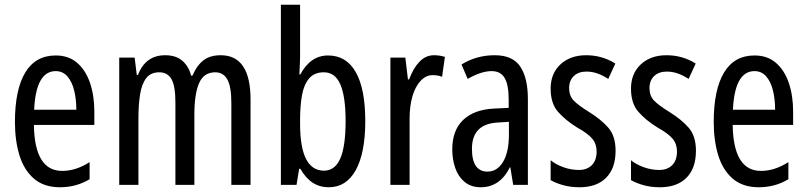

<svg xmlns="http://www.w3.org/2000/svg" viewBox="-20 -780 3406 810"><path d="M215 -546Q270 -546 306 -514.5Q342 -483 360 -429.5Q378 -376 378 -309V-253H123Q126 -59 242 -59Q271 -59 299.5 -68Q328 -77 358 -96V-24Q302 10 233 10Q165 10 123 -26.5Q81 -63 62 -125Q43 -187 43 -265Q43 -402 86.5 -474Q130 -546 215 -546ZM215 -480Q174 -480 151 -440Q128 -400 124 -317H302Q302 -361 293 -398Q284 -435 264.5 -457.5Q245 -480 215 -480Z M911 -547Q1037 -547 1037 -360V0H956V-345Q956 -415 939 -445Q922 -475 888 -475Q840 -475 820 -429.5Q800 -384 800 -296V0H720V-348Q720 -417 703.5 -446Q687 -475 652 -475Q616 -475 597 -450.5Q578 -426 571 -382Q564 -338 564 -281V0H483V-537H548L557 -464H562Q594 -547 677 -547Q723 -547 750 -523Q777 -499 786 -461H792Q811 -505 839 -526Q867 -547 911 -547Z M1246 -543Q1246 -527 1245 -508Q1244 -489 1243 -466H1247Q1290 -546 1364 -546Q1441 -546 1481 -475.5Q1521 -405 1521 -269Q1521 -135 1481 -62.5Q1441 10 1367 10Q1329 10 1299.5 -9Q1270 -28 1247 -68H1242L1231 0H1165V-760H1246ZM1346 -475Q1306 -475 1284 -449Q1262 -423 1254 -378Q1246 -333 1246 -276V-257Q1246 -60 1347 -60Q1393 -60 1415.5 -111Q1438 -162 1438 -270Q1438 -372 1416 -423.5Q1394 -475 1346 -475Z M1811 -547Q1835 -547 1857 -540L1845 -456Q1828 -463 1805 -463Q1777 -463 1754.5 -439Q1732 -415 1720 -374Q1708 -333 1708 -280V0H1627V-537H1690L1701 -445H1706Q1723 -492 1749.5 -519.5Q1776 -547 1811 -547Z M2067 -547Q2143 -547 2175 -499Q2207 -451 2207 -362V0H2145L2133 -74H2131Q2089 10 2008 10Q1967 10 1940 -12.5Q1913 -35 1900.5 -71.5Q1888 -108 1888 -150Q1888 -230 1934 -274Q1980 -318 2065 -322L2126 -325V-360Q2126 -422 2109 -451Q2092 -480 2054 -480Q2010 -480 1953 -447L1927 -508Q1990 -547 2067 -547ZM2079 -263Q1971 -257 1971 -152Q1971 -103 1988 -79.5Q2005 -56 2036 -56Q2078 -56 2102.5 -97.5Q2127 -139 2127 -212V-266Z M2577 -144Q2577 -70 2537 -30Q2497 10 2425 10Q2388 10 2357 1.5Q2326 -7 2303 -20V-104Q2325 -86 2357 -74.5Q2389 -63 2422 -63Q2457 -63 2477 -83.5Q2497 -104 2497 -141Q2497 -173 2478.5 -195Q2460 -217 2415 -242Q2365 -273 2334 -308.5Q2303 -344 2303 -406Q2303 -470 2344.5 -508.5Q2386 -547 2453 -547Q2520 -547 2576 -512L2546 -447Q2525 -461 2502 -469.5Q2479 -478 2454 -478Q2420 -478 2400.5 -459Q2381 -440 2381 -408Q2381 -376 2400 -356Q2419 -336 2466 -307Q2516 -276 2546.5 -241Q2577 -206 2577 -144Z M2916 -144Q2916 -70 2876 -30Q2836 10 2764 10Q2727 10 2696 1.5Q2665 -7 2642 -20V-104Q2664 -86 2696 -74.5Q2728 -63 2761 -63Q2796 -63 2816 -83.5Q2836 -104 2836 -141Q2836 -173 2817.5 -195Q2799 -217 2754 -242Q2704 -273 2673 -308.5Q2642 -344 2642 -406Q2642 -470 2683.5 -508.5Q2725 -547 2792 -547Q2859 -547 2915 -512L2885 -447Q2864 -461 2841 -469.5Q2818 -478 2793 -478Q2759 -478 2739.5 -459Q2720 -440 2720 -408Q2720 -376 2739 -356Q2758 -336 2805 -307Q2855 -276 2885.5 -241Q2916 -206 2916 -144Z M3163 -546Q3218 -546 3254 -514.5Q3290 -483 3308 -429.5Q3326 -376 3326 -309V-253H3071Q3074 -59 3190 -59Q3219 -59 3247.5 -68Q3276 -77 3306 -96V-24Q3250 10 3181 10Q3113 10 3071 -26.5Q3029 -63 3010 -125Q2991 -187 2991 -265Q2991 -402 3034.5 -474Q3078 -546 3163 -546ZM3163 -480Q3122 -480 3099 -440Q3076 -400 3072 -317H3250Q3250 -361 3241 -398Q3232 -435 3212.5 -457.5Q3193 -480 3163 -480Z"/></svg>

Font: Noto Sans Khmer UI ExtraCondensed
Style: Regular
Weight: 400
Width: 2
Designer: Danh Hong and the Monotype Design Team
Foundry: Monotype Imaging Inc.
Version: Version 2.002; ttfautohint (v1.8.4.7-5d5b)